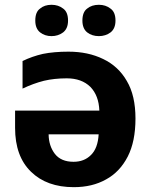

<svg xmlns="http://www.w3.org/2000/svg" viewBox="-20 -772 631 802"><path d="M266.1 -556.2Q348.1 -556.2 411.1 -525.4Q474.6 -495.1 509.8 -433.6Q545.9 -373 545.9 -276.9Q545.9 -181.2 513.7 -118.2Q480.5 -53.7 422.9 -22.5Q365.7 9.8 288.1 9.8Q175.3 9.8 109.4 -54.7Q43 -119.1 43 -237.8V-310.1H395Q392.6 -373 357.4 -409.2Q320.8 -444.8 258.8 -444.8Q207 -444.8 163.6 -434.6Q119.1 -423.3 74.2 -401.9V-517.1Q114.3 -536.6 159.2 -546.9Q205.6 -556.2 266.1 -556.2ZM183.1 -210.9Q183.6 -162.6 209.5 -128.9Q235.4 -96.2 287.1 -96.2Q331.5 -96.2 359.4 -124Q388.7 -151.9 392.1 -210.9ZM127.4 -686Q127.4 -722.2 147.5 -736.3Q166 -752 195.3 -752Q223.6 -752 243.7 -736.3Q264.2 -721.7 264.2 -686Q264.2 -652.8 243.7 -636.7Q222.7 -621.1 195.3 -621.1Q167.5 -621.1 147.5 -636.7Q127.4 -652.8 127.4 -686ZM324.2 -686Q324.2 -721.7 344.2 -736.3Q363.3 -752 393.1 -752Q421.4 -752 441.4 -736.3Q462.4 -721.7 462.4 -686Q462.4 -652.8 441.9 -636.7Q420.9 -621.1 393.1 -621.1Q364.3 -621.1 344.2 -636.7Q324.2 -652.8 324.2 -686Z"/></svg>

Font: Droid Sans Thai
Style: Bold
Weight: 700
Designer: Steve Matteson
Foundry: Ascender Corporation
Version: Version 1.00